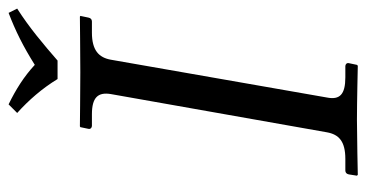

<svg xmlns="http://www.w3.org/2000/svg" viewBox="-223 -629 853 447"><g transform="rotate(-90 203.5 -405.5)"><path d="M288 -574C293 -602 310 -618 351 -618H377C382 -618 385 -621 386 -626L390 -645L388 -646C388 -646 294 -645 259 -645C220 -645 133 -646 133 -646L131 -645L127 -626C126 -621 130 -618 134 -618H161C200 -618 213 -604 208 -574L119 -71C114 -43 98 -28 57 -28H30C25 -28 22 -25 21 -20L18 -1L20 1C20 1 113 -1 148 -1C188 -1 274 1 274 1L276 -1L280 -20C281 -25 277 -28 273 -28H247C207 -28 194 -41 200 -71ZM243 -698H286C324 -731 363 -764 407 -792L397 -812C355 -796 319 -778 276 -751C249 -776 219 -795 184 -812L164 -792C194 -765 221 -734 243 -698Z"/></g></svg>

Font: Libertinus Serif
Style: Italic
Weight: 400
Italic angle: -12°
Designer: Philipp H. Poll, Khaled Hosny
Foundry: Caleb Maclennan
Version: Version 7.050;RELEASE